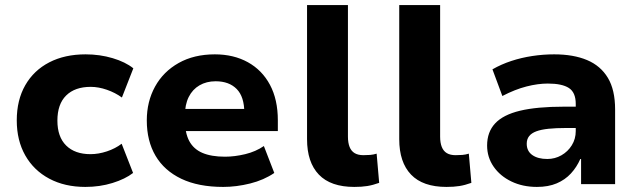

<svg xmlns="http://www.w3.org/2000/svg" viewBox="-20 -725 2511 756"><path d="M316 11Q235 11 174 -21.5Q113 -54 79.5 -113Q46 -172 46 -251Q46 -331 79.5 -389.5Q113 -448 174 -479.5Q235 -511 317 -511Q373 -511 423.5 -496Q474 -481 505 -456L460 -341Q434 -360 401 -371.5Q368 -383 337 -383Q275 -383 240.5 -349Q206 -315 206 -250Q206 -186 240.5 -152Q275 -118 336 -118Q368 -118 401 -129Q434 -140 459 -159L504 -44Q473 -20 423 -4.5Q373 11 316 11Z M859 11Q761 11 694 -21Q627 -53 592.5 -111.5Q558 -170 558 -251Q558 -325 590.5 -384Q623 -443 683.5 -477Q744 -511 826 -511Q900 -511 956 -480Q1012 -449 1043 -391Q1074 -333 1074 -251V-209H686V-296H955L942 -281Q942 -344 912 -374.5Q882 -405 829 -405Q793 -405 765.5 -389Q738 -373 723 -343Q708 -313 708 -269V-254Q708 -202 725 -170Q742 -138 777 -123Q812 -108 866 -108Q904 -108 945.5 -118Q987 -128 1019 -150L1060 -44Q1019 -16 965 -2.5Q911 11 859 11Z M1375 11Q1282 11 1235.5 -37.5Q1189 -86 1189 -177V-705H1350V-187Q1350 -163 1356.5 -146.5Q1363 -130 1376.5 -122Q1390 -114 1411 -114Q1425 -114 1437.5 -115Q1450 -116 1463 -120L1473 -5Q1448 4 1426 7.5Q1404 11 1375 11Z M1738 11Q1645 11 1598.5 -37.5Q1552 -86 1552 -177V-705H1713V-187Q1713 -163 1719.5 -146.5Q1726 -130 1739.5 -122Q1753 -114 1774 -114Q1788 -114 1800.5 -115Q1813 -116 1826 -120L1836 -5Q1811 4 1789 7.5Q1767 11 1738 11Z M2094 11Q2038 11 1993.5 -10.5Q1949 -32 1923.5 -69Q1898 -106 1898 -152Q1898 -205 1929.5 -239Q1961 -273 2027.5 -289Q2094 -305 2201 -305H2267V-221H2208Q2169 -221 2140 -218Q2111 -215 2092 -208Q2073 -201 2063.5 -189Q2054 -177 2054 -159Q2054 -130 2076 -114.5Q2098 -99 2135 -99Q2165 -99 2190.5 -113.5Q2216 -128 2231.5 -153Q2247 -178 2247 -209V-316Q2247 -361 2220 -378.5Q2193 -396 2137 -396Q2098 -396 2053 -384.5Q2008 -373 1958 -347L1919 -452Q1954 -472 1993.5 -485Q2033 -498 2076 -504.5Q2119 -511 2162 -511Q2238 -511 2291.5 -488.5Q2345 -466 2373.5 -418.5Q2402 -371 2402 -294V0H2268V-99H2265Q2251 -67 2228 -42Q2205 -17 2172 -3Q2139 11 2094 11Z"/></svg>

Font: Nunito Sans 8pt ExtraBold
Style: Regular
Weight: 800
Version: Version 3.101;gftools[0.9.27]